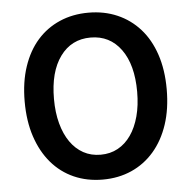

<svg xmlns="http://www.w3.org/2000/svg" viewBox="-50 -716 774 777"><g transform="rotate(-5 337.0 -327.0)"><path d="M337 12Q273 12 220 -11.5Q167 -35 129 -79.5Q91 -124 70 -187Q49 -250 49 -330Q49 -409 70 -471.5Q91 -534 129 -577Q167 -620 220 -643Q273 -666 337 -666Q401 -666 454 -643Q507 -620 545.5 -577Q584 -534 605 -471.5Q626 -409 626 -330Q626 -250 605 -187Q584 -124 545.5 -79.5Q507 -35 454 -11.5Q401 12 337 12ZM337 -89Q376 -89 407 -106Q438 -123 460 -154.5Q482 -186 494 -230.5Q506 -275 506 -330Q506 -440 460.5 -502.5Q415 -565 337 -565Q259 -565 213.5 -502.5Q168 -440 168 -330Q168 -275 180 -230.5Q192 -186 214 -154.5Q236 -123 267 -106Q298 -89 337 -89Z"/></g></svg>

Font: Giro Sans Semibold
Style: Regular
Weight: 600
Designer: Paul D. Hunt
Foundry: Adobe Systems Incorporated
Version: Version 1.000;PS 1.0;hotconv 1.0.88;makeotf.lib2.5.647800